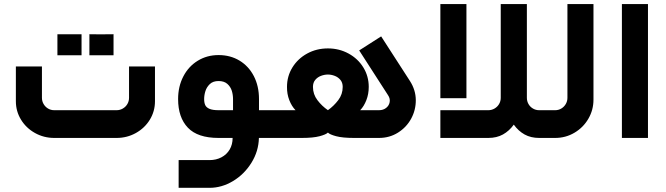

<svg xmlns="http://www.w3.org/2000/svg" viewBox="-20 -671 3241 934"><path d="M547.2 0Q598 0 641 -24Q684 -48 709 -88.9Q733.9 -129.7 733.9 -178.6V-347.8H607.7V-195.3Q607.7 -178.7 599.6 -164.9Q591.5 -151.1 577.5 -143Q563.5 -134.9 547.2 -134.9H244Q227.3 -134.9 213.7 -143Q200.2 -151.1 192.1 -164.9Q184 -178.7 184 -195.3V-347.8H57.2V-178.6Q57.2 -129.7 82.2 -88.9Q107.2 -48 150.2 -24Q193.2 0 244 0ZM376.7 -402.2Q376.7 -433.4 376.7 -453.7Q376.7 -474.1 376.7 -504.4Q349 -504.4 332.1 -504.4Q315.2 -504.4 296.7 -504.4Q282.4 -504.4 259.3 -504.4Q259.3 -474.1 259.3 -453.7Q259.3 -433.4 259.3 -402.2Q259.3 -402.2 281 -402.2Q302.6 -402.2 338.6 -402.2Q338.6 -402.2 376.7 -402.2ZM532.3 -402.2Q532.3 -433.4 532.3 -453.7Q532.3 -474.2 532.3 -504.5Q504.6 -504.1 487.7 -504.1Q470.7 -504.1 452.1 -504.1Q438 -504.5 414.9 -504.5Q414.9 -474.2 414.9 -453.7Q414.9 -433.4 414.9 -402.2Q414.9 -402.2 436.5 -402.2Q458.1 -402.2 494.1 -402.2Q494.1 -402.2 532.3 -402.2Z M1043.2 -134.9Q1014.8 -134.9 999.4 -141.4Q984 -147.9 978.5 -159.5Q973.1 -171.2 973.1 -189Q973.1 -208.4 979.3 -228Q985.5 -247.5 1000.9 -262.2Q1016.3 -276.8 1043.2 -276.8Q1070.1 -276.8 1085.7 -263.1Q1101.3 -249.3 1107.5 -229.8Q1113.6 -210.2 1113.6 -189V-134.9ZM999.2 107.8H849V242.7H999.2Q1058.6 242.7 1113.4 209.9Q1168.2 177 1203 121Q1237.9 65.1 1239.5 0H1311.7V-134.9H1239.9V-189Q1239.9 -252.1 1214.9 -300.6Q1189.9 -349 1145.3 -376.1Q1100.7 -403.1 1043.2 -403.1Q986.9 -403.1 942.1 -375.6Q897.2 -348.2 871.8 -299.2Q846.4 -250.3 846.4 -189Q846.4 -99.6 894 -49.8Q941.5 0 1043.2 0H1111.6Q1111.6 32 1097.2 56.4Q1082.8 80.8 1057.1 94.3Q1031.4 107.8 999.2 107.8Z M1647.1 -248.3Q1647.1 -212.4 1625.5 -183.9Q1604 -155.5 1575.2 -135Q1545.9 -155.1 1524.2 -183.7Q1502.4 -212.4 1502.4 -248.3Q1502.4 -269.1 1513.6 -282.4Q1524.8 -295.8 1541.7 -302.1Q1558.6 -308.4 1575.2 -308.4Q1591.3 -308.4 1608 -302.1Q1624.7 -295.8 1635.9 -282.4Q1647.1 -269.1 1647.1 -248.3ZM1312.1 0H1447.8Q1503.3 0 1534.8 -8.4Q1566.2 -16.8 1575.2 -26.1Q1583.7 -16.8 1615.1 -8.4Q1646.6 0 1702.1 0H1823.7Q1874.9 0 1916 -25.8Q1957.2 -51.6 1980.2 -93.8Q2003.1 -136.1 2002.7 -184.6Q2002.2 -233.2 1974.5 -276.5L1834.1 -494L1727.3 -425.7L1867.7 -207.8Q1878.7 -191.5 1875.6 -174.3Q1872.5 -157.1 1858.3 -146Q1844.1 -134.9 1823.7 -134.9H1732.2Q1750.6 -154.1 1762.2 -183.9Q1773.8 -213.7 1773.8 -248.3Q1773.8 -300.1 1747.5 -342.9Q1721.2 -385.7 1675.5 -410.6Q1629.8 -435.5 1575.2 -435.5Q1519.8 -435.5 1474.3 -410.6Q1428.8 -385.7 1402.4 -342.9Q1376.1 -300.1 1376.1 -248.3Q1375.7 -213.7 1387.3 -183.9Q1398.9 -154.1 1417.7 -134.9H1312.1Q1293.4 -118.5 1286.7 -93Q1279.9 -67.4 1286.7 -41.9Q1293.4 -16.4 1312.1 0Z M2122.2 -134.9V0H2355.5Q2396.3 0 2426.7 -16.9Q2457.2 -33.9 2479.4 -64.7Q2501.4 -33.9 2531.8 -16.9Q2562.2 0 2602.6 0H2629.8V-134.9H2602.6Q2586.4 -134.9 2572.6 -143Q2558.8 -151.1 2550.9 -164.9Q2543 -178.7 2543 -195.3V-651.1H2415.9V-195.3Q2415.9 -178.7 2407.8 -164.9Q2399.7 -151.1 2385.7 -143Q2371.7 -134.9 2355.5 -134.9ZM2249 -193.2V-651.1H2122.2V-193.2Z M2629.5 0H2680.7Q2731.5 0 2774.3 -25.2Q2817.1 -50.4 2842 -93.1Q2867 -135.9 2867 -186.3V-651.1H2740.3V-195.3Q2740.3 -178.7 2732.2 -164.9Q2724.1 -151.1 2710.5 -143Q2696.9 -134.9 2680.7 -134.9H2629.5Q2610.9 -118.5 2604.1 -93Q2597.4 -67.4 2604.1 -41.9Q2610.9 -16.4 2629.5 0Z M3005.3 0H3132.1V-651.1H3005.3Z"/></svg>

Font: Arad-VF Thin Dots1
Style: Regular
Weight: 100
Designer: Mohammad Darvishi
Version: Version 1.000;August 30, 2024;FontCreator 15.0.0.2992 64-bit